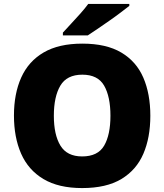

<svg xmlns="http://www.w3.org/2000/svg" viewBox="-20 -947 837 977"><path d="M745 -358Q745 -247 709.5 -164.5Q674 -82 597.5 -36Q521 10 398 10Q278 10 201 -36Q124 -82 87.5 -165Q51 -248 51 -359Q51 -470 88 -552.5Q125 -635 202 -680Q279 -725 399 -725Q521 -725 597.5 -679.5Q674 -634 709.5 -551.5Q745 -469 745 -358ZM254 -358Q254 -261 287.5 -206Q321 -151 398 -151Q478 -151 510 -206Q542 -261 542 -358Q542 -455 510 -511Q478 -567 399 -567Q320 -567 287 -511Q254 -455 254 -358ZM638 -917Q620 -903 593 -882.5Q566 -862 535 -840.5Q504 -819 475.5 -799.5Q447 -780 427 -767H300V-781Q317 -800 341 -825.5Q365 -851 389 -878Q413 -905 429 -927H638Z"/></svg>

Font: Noto Kufi Arabic Black
Style: Regular
Weight: 900
Designer: Monotype Design Team, David Williams, Khaled Hosny
Foundry: Google LLC
Version: Version 2.109; ttfautohint (v1.8.4.7-5d5b)